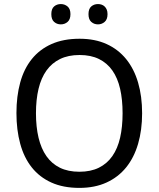

<svg xmlns="http://www.w3.org/2000/svg" viewBox="-20 -916 782 946"><path d="M680.2 -357.9Q680.2 -275.4 660.4 -207.5Q640.6 -139.6 601.6 -91.3Q562.5 -43 504.6 -16.6Q446.8 9.8 371.1 9.8Q291.5 9.8 233.2 -16.6Q174.8 -43 136.5 -91.3Q98.1 -139.6 79.6 -207.8Q61 -275.9 61 -358.9Q61 -441.9 79.6 -509.5Q98.1 -577.1 136.7 -625Q175.3 -672.9 233.9 -699Q292.5 -725.1 372.1 -725.1Q447.8 -725.1 505.1 -699Q562.5 -672.9 601.6 -624.8Q640.6 -576.7 660.4 -509Q680.2 -441.4 680.2 -357.9ZM157.2 -357.9Q157.2 -291 169.9 -237.5Q182.6 -184.1 208.7 -146.7Q234.9 -109.4 275.1 -89.6Q315.4 -69.8 371.1 -69.8Q426.8 -69.8 467 -89.6Q507.3 -109.4 533.4 -146.7Q559.6 -184.1 571.8 -237.5Q584 -291 584 -357.9Q584 -425.3 571.8 -478.5Q559.6 -531.7 533.7 -568.6Q507.8 -605.5 467.8 -625.2Q427.7 -645 372.1 -645Q316.4 -645 275.9 -625.2Q235.4 -605.5 209 -568.6Q182.6 -531.7 169.9 -478.5Q157.2 -425.3 157.2 -357.9ZM232.9 -846.2Q232.9 -872.6 246.6 -884.3Q260.3 -896 279.8 -896Q298.8 -896 313 -884Q327.1 -872.1 327.1 -846.2Q327.1 -820.3 313 -808.1Q298.8 -795.9 279.8 -795.9Q260.3 -795.9 246.6 -808.1Q232.9 -820.3 232.9 -846.2ZM416 -846.2Q416 -872.6 429.7 -884.3Q443.4 -896 462.9 -896Q472.2 -896 480.7 -893.1Q489.3 -890.1 495.6 -884Q502 -877.9 505.9 -868.7Q509.8 -859.4 509.8 -846.2Q509.8 -820.3 495.6 -808.1Q481.4 -795.9 462.9 -795.9Q443.4 -795.9 429.7 -808.1Q416 -820.3 416 -846.2Z"/></svg>

Font: WenQuanYi Micro Hei
Style: Regular
Weight: 400
Foundry: Ascender Corporation
Version: Version 0.2.0-beta